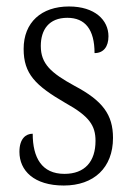

<svg xmlns="http://www.w3.org/2000/svg" viewBox="-20 -563 407 593"><path d="M177 10C270 10 329 -45 329 -137C329 -209 297 -252 210 -298C137 -338 106 -366 106 -421C106 -471 131 -508 188 -508C243 -508 272 -472 272 -399C300 -399 315 -419 315 -451C315 -501 273 -543 193 -543C108 -543 53 -494 53 -412C53 -335 89 -299 182 -245C256 -204 275 -175 275 -128C275 -64 242 -26 179 -26C109 -26 81 -76 81 -150C60 -150 40 -135 40 -94C40 -36 85 10 177 10Z"/></svg>

Font: Noto Serif Devanagari Condensed Light
Style: Regular
Weight: 300
Width: 3
Designer: Universal Thirst, Indian Type Foundry and the Monotype Design Team
Foundry: Monotype Imaging Inc.
Version: Version 2.004